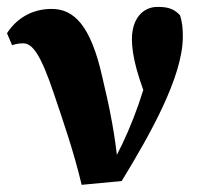

<svg xmlns="http://www.w3.org/2000/svg" viewBox="-20 -519 579 549"><path d="M213.5 9.5 328 -1.4C408.4 -133.2 502.8 -299.3 502.8 -414.2C502.8 -440.8 500.8 -455.2 494.9 -475.3C478.5 -492.1 464 -499.3 430.6 -499.3C388.1 -499.3 357.2 -465 357.2 -407.3C357.2 -361.3 371.8 -299.4 416.7 -193.8L413.7 -350.6C385.2 -227.3 341.7 -122.9 296.7 -43.9L317.5 -45.7C308.8 -134.2 294.5 -207 272.3 -299.7C239.1 -447.6 190.9 -493.5 127.5 -493.5C82 -493.5 33.1 -474.9 0 -424L14.6 -389.6C24.3 -393.1 33.6 -395.1 46.6 -395.1C73.3 -395.1 97.1 -361.3 133.6 -252.7C162.5 -166.9 190.7 -86 213.5 9.5Z"/></svg>

Font: Source Serif Variable
Style: Regular
Weight: 389
Designer: Frank Grießhammer
Foundry: Adobe Systems Incorporated
Version: Version 3.001;hotconv 1.0.111;makeotfexe 2.5.65597